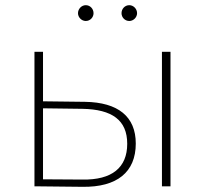

<svg xmlns="http://www.w3.org/2000/svg" viewBox="-20 -719 791 741"><path d="M311 -638C328 -638 341 -652 341 -668C341 -685 328 -699 311 -699C295 -699 281 -685 281 -668C281 -652 295 -638 311 -638ZM479 -638C495 -638 509 -652 509 -668C509 -685 495 -699 479 -699C462 -699 449 -685 449 -668C449 -652 462 -638 479 -638ZM146 -328V-519H113V0L298 2C432 4 504 -55 504 -165C504 -269 436 -324 308 -326ZM605 0H638V-519H605ZM146 -27V-301L298 -299C413 -297 471 -255 471 -164C471 -72 412 -24 298 -26Z"/></svg>

Font: Talent ExtraLight
Style: Regular
Weight: 200
Designer: Mike Powis
Version: Version 1.001;hotconv 1.0.109;makeotfexe 2.5.65596